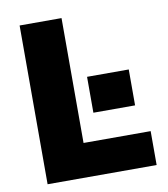

<svg xmlns="http://www.w3.org/2000/svg" viewBox="-81 -780 740 848"><g transform="rotate(-10 289.5 -356.0)"><path d="M64 -712H252V-152H553V0H64ZM505 -437V-276H318V-437Z"/></g></svg>

Font: Muli Black
Style: Regular
Weight: 900
Designer: Vernon Adams
Foundry: Vernon Adams
Version: Version 2.001